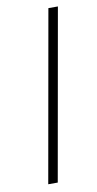

<svg xmlns="http://www.w3.org/2000/svg" viewBox="-82 -738 393 775"><g transform="rotate(-10 114.5 -350.0)"><path d="M175 -700H214L90 0H51Z"/></g></svg>

Font: Chakra Petch ExtraLight
Style: Italic
Weight: 275
Italic angle: -10°
Designer: Katatrad Aksorn Co.,Ltd.
Foundry: Cadson Demak Co.,Ltd.
Version: Version 1.000; ttfautohint (v1.6)